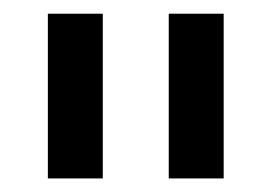

<svg xmlns="http://www.w3.org/2000/svg" viewBox="-20 -789 396 280"><path d="M49.8 -528.8V-769H129.9V-528.8ZM226.1 -769H306.2V-528.8H226.1Z"/></svg>

Font: W95FA
Style: Regular
Weight: 400
Designer: FontsArena.com
Foundry: Alina Sava
Version: Version 1.002;Fontself Maker 3.4.0